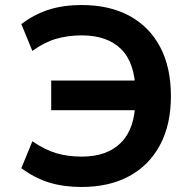

<svg xmlns="http://www.w3.org/2000/svg" viewBox="-20 -735 775 765"><path d="M305 10Q234 10 176.5 -7.5Q119 -25 65 -65L109 -172Q159 -138 204.5 -124.5Q250 -111 306 -111Q407 -111 462.5 -167Q518 -223 519 -333L559 -296H184V-414H560L520 -369Q518 -485 462.5 -539.5Q407 -594 306 -594Q250 -594 202.5 -580Q155 -566 109 -532L65 -639Q118 -679 176 -697Q234 -715 305 -715Q416 -715 495.5 -672Q575 -629 618 -548Q661 -467 661 -352Q661 -238 617.5 -157Q574 -76 494.5 -33Q415 10 305 10Z"/></svg>

Font: Nunito Sans 6pt
Style: Bold
Weight: 700
Version: Version 3.101;gftools[0.9.27]